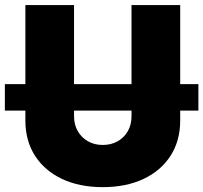

<svg xmlns="http://www.w3.org/2000/svg" viewBox="-30 -748 824 778"><path d="M773.9 -407.2V-299.8H-10.3V-407.2ZM386.2 10.3Q292 10.3 221.4 -22.9Q150.9 -56.2 111.8 -116.9Q72.8 -177.7 72.8 -260.3V-727.5H270V-276.9Q270 -242.7 285.2 -216.6Q300.3 -190.4 326.4 -175.5Q352.5 -160.6 386.2 -160.6Q420.4 -160.6 446.8 -175.5Q473.1 -190.4 488 -216.6Q502.9 -242.7 502.9 -276.9V-727.5H700.2V-260.3Q700.2 -177.7 661.1 -116.9Q622.1 -56.2 551.5 -22.9Q481 10.3 386.2 10.3Z"/></svg>

Font: Inter 24pt Black
Style: Regular
Weight: 900
Designer: Rasmus Andersson
Foundry: rsms
Version: Version 4.001;git-66647c0bb